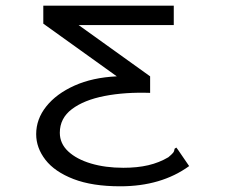

<svg xmlns="http://www.w3.org/2000/svg" viewBox="-20 -643 790 674"><path d="M402 11Q304 11 238 -14.5Q172 -40 139.5 -82Q107 -124 107 -172Q107 -225 142.5 -269.5Q178 -314 241.5 -342.5Q305 -371 390 -375L132 -560V-623H590V-555H256L507 -375V-317Q419 -320 347 -306Q275 -292 232.5 -260Q190 -228 190 -177Q190 -139 219.5 -111.5Q249 -84 299.5 -69Q350 -54 413 -54Q462 -54 500.5 -63Q539 -72 571 -91Q583 -101 587.5 -106.5Q592 -112 593 -121L599 -125L605 -117L644 -60Q546 11 402 11Z"/></svg>

Font: Inconsolata ExtraExpanded
Style: Regular
Weight: 400
Width: 8
Monospace: yes
Designer: Raph Levien, Cyreal, Brenton Simpson
Foundry: Raph Levien, Cyreal, Google
Version: Version 3.001; ttfautohint (v1.8.2.53-6de2)